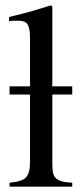

<svg xmlns="http://www.w3.org/2000/svg" viewBox="-20 -703 306 723"><path d="M16 0V-15Q63 -19 78 -35Q93 -51 93 -92V-347H16V-378H93V-561Q93 -597 84 -611Q75 -625 51 -625Q45 -625 35.5 -625Q26 -625 14 -623V-639Q40 -645 60.5 -650.5Q81 -656 99.5 -661Q118 -666 135 -671.5Q152 -677 172 -683L177 -679V-378H252V-347H177V-87Q177 -66 179.5 -53Q182 -40 190.5 -32Q199 -24 213.5 -20Q228 -16 252 -15V0Z"/></svg>

Font: STIXGeneralUnicodeRegular
Style: Regular
Weight: 400
Designer: MicroPress Inc., with final additions and corrections provided by Coen Hoffman, Elsevier (retired)
Version: Version 1.1.0